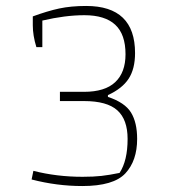

<svg xmlns="http://www.w3.org/2000/svg" viewBox="-20 -620 584 644"><path d="M86 -18 92 -47Q170 -27 257 -27Q294 -27 320.5 -30Q347 -33 381 -40Q408 -81 408 -154Q408 -219 373.5 -250Q339 -281 262 -281H181V-312H262Q332 -312 366.5 -344.5Q401 -377 401 -438Q401 -505 366.5 -537Q332 -569 263 -569Q199 -569 122 -551V-462H102Q90 -501 90 -535V-565Q139 -583 178.5 -591.5Q218 -600 269 -600Q433 -600 433 -442Q433 -389 411.5 -356Q390 -323 342 -301V-295Q399 -276 419.5 -242.5Q440 -209 440 -154Q440 -81 400.5 -38.5Q361 4 256 4Q171 4 86 -18Z"/></svg>

Font: Athiti ExtraLight
Style: Regular
Weight: 275
Designer: CadsonDemak Team
Foundry: CadsonDemak
Version: Version 1.033